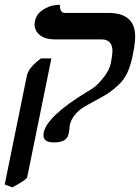

<svg xmlns="http://www.w3.org/2000/svg" viewBox="-26 -577 596 818"><path d="M26.9 221.2 -5.9 209 87.9 -252Q94.7 -289.1 148.9 -328.1H192.9L89.8 178.2Q87.9 188 26.9 221.2ZM271 -42Q271 -41 270.5 -37.1Q270 -33.2 270 -30Q270 -26.9 268.6 -19Q267.1 -11.2 266.1 -6.8Q259.3 30.3 203.1 29.8Q159.2 29.8 159.2 0Q159.2 -7.8 160.2 -12.2Q175.3 -83 345.2 -186Q358.4 -192.9 375.2 -205.3Q392.1 -217.8 416 -247.8Q439.9 -277.8 446.8 -310.1Q452.6 -342.3 453.1 -358.9Q453.1 -408.7 407.2 -409.2H207Q167 -409.2 144 -427.5Q121.1 -445.8 121.1 -474.1Q121.1 -477.1 123 -486.8Q128.9 -516.6 155.5 -534.2Q182.1 -551.8 205.6 -554.7L229 -557.1Q229 -522 250 -522H435.1Q550.3 -522 549.8 -420.9Q549.8 -392.1 540 -344.2Q531.2 -300.3 517.6 -269.5Q503.9 -238.8 480 -216.3Q456.1 -193.8 437.5 -181.4Q418.9 -168.9 377.9 -147Q341.8 -127.9 325 -116.9Q308.1 -106 292 -86.4Q275.9 -66.9 271 -42Z"/></svg>

Font: Linux Libertine
Style: Semibold Italic
Weight: 600
Italic angle: -11.5°
Designer: Philipp H. Poll
Foundry: Philipp H. Poll
Version: Version 5.1.2 ; ttfautohint (v0.9)